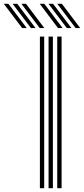

<svg xmlns="http://www.w3.org/2000/svg" viewBox="-155 -993 443 1013"><path d="M147 0V-800H170V0ZM55.5 0V-800H78.2V0ZM101.2 0V-800H124V0ZM54.5 -845 -42 -973H-17.8L78.8 -845ZM-38.2 -845 -135 -973H-110.8L-14 -845ZM8.2 -845 -88.5 -973H-64.2L32.5 -845ZM244 -845 147.2 -973H171.5L268.2 -845ZM151 -845 54.5 -973H78.8L175.2 -845ZM197.5 -845 100.8 -973H125L221.8 -845Z"/></svg>

Font: Big Shoulders Inline Text Thin
Style: Bold
Weight: 700
Version: Version 2.002